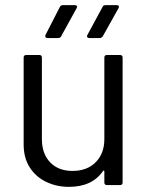

<svg xmlns="http://www.w3.org/2000/svg" viewBox="-20 -720 579 747"><path d="M396 -506H447Q457 -506 457 -496V-10Q457 0 447 0H396Q386 0 386 -10V-53Q386 -55 384 -56Q382 -57 381 -55Q339 7 248 7Q200 7 159.5 -12.5Q119 -32 95.5 -69Q72 -106 72 -158V-496Q72 -506 82 -506H133Q143 -506 143 -496V-179Q143 -122 175 -88.5Q207 -55 262 -55Q319 -55 352.5 -89Q386 -123 386 -179V-496Q386 -506 396 -506ZM157 -584 213 -693Q216 -700 225 -700H271Q277 -700 279 -696.5Q281 -693 278 -688L218 -579Q215 -572 206 -572H164Q159 -572 157 -575.5Q155 -579 157 -584ZM320 -584 379 -693Q382 -700 391 -700H434Q440 -700 442 -696.5Q444 -693 441 -688L380 -579Q375 -572 368 -572H328Q322 -572 319.5 -575.5Q317 -579 320 -584Z"/></svg>

Font: Amber EN
Style: Regular
Weight: 400
Designer: Jeremy Tribby
Foundry: Tribby Type Co.
Version: Version 1.403 November 24, 2021